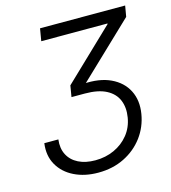

<svg xmlns="http://www.w3.org/2000/svg" viewBox="-110 -817 818 916"><g transform="rotate(-15 299.5 -359.5)"><path d="M263.2 9.8Q196.3 9.8 145 -15.4Q93.8 -40.5 67.6 -86.4Q41.5 -132.3 49.8 -192.9H119.1Q113.8 -149.4 130.4 -117.4Q147 -85.4 181.6 -68.1Q216.3 -50.8 264.6 -50.8Q315.4 -50.8 358.2 -70.3Q400.9 -89.8 429.4 -125.2Q458 -160.6 465.8 -208.5Q473.6 -255.9 458.5 -292.7Q443.4 -329.6 403.6 -350.6Q363.8 -371.6 297.9 -371.6H231.9L241.2 -427.2L488.3 -663.6L488.8 -666.5H161.6L171.9 -727.5H592.3L583 -673.8L298.8 -402.8L300.8 -418Q382.3 -423.8 438 -397.7Q493.7 -371.6 518.8 -322Q543.9 -272.5 533.2 -208Q522.9 -145.5 486.1 -96.2Q449.2 -46.9 392.1 -18.6Q335 9.8 263.2 9.8Z"/></g></svg>

Font: Inter 20pt Light
Style: Italic
Weight: 300
Italic angle: -9.3988°
Version: Version 4.001;git-66647c0bb